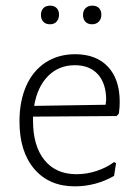

<svg xmlns="http://www.w3.org/2000/svg" viewBox="-20 -654 494 680"><path d="M404 -293Q404 -273 401 -252L393 -243L97 -241V-226Q97 -137 137.5 -87Q178 -37 251 -37Q287 -37 322 -48.5Q357 -60 384 -80L391 -76L384 -31Q319 6 245 6Q154 6 101.5 -55.5Q49 -117 49 -224Q49 -296 73 -350Q97 -404 142 -433Q187 -462 246 -462Q321 -462 362.5 -417.5Q404 -373 404 -293ZM245 -423Q188 -423 150 -384.5Q112 -346 101 -279L354 -283L356 -300Q356 -358 327 -390.5Q298 -423 245 -423ZM189 -602Q189 -587 180.5 -577.5Q172 -568 157 -568Q142 -568 133.5 -577Q125 -586 125 -601Q125 -616 133.5 -625Q142 -634 158 -634Q172 -634 180.5 -625.5Q189 -617 189 -602ZM339 -602Q339 -587 330 -577.5Q321 -568 306 -568Q291 -568 282.5 -577Q274 -586 274 -601Q274 -616 283 -625Q292 -634 307 -634Q322 -634 330.5 -625.5Q339 -617 339 -602Z"/></svg>

Font: t
Style: Regular
Weight: 300
Designer: Juan Pablo del Peral
Foundry: Huerta Tipografica
Version: Version 2.004; ttfautohint (v1.8.1)